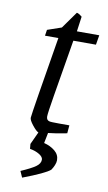

<svg xmlns="http://www.w3.org/2000/svg" viewBox="-85 -566 460 820"><g transform="rotate(10 145.5 -156.0)"><path d="M186 -403Q158 -236 145 -157.5Q132 -79 132 -65Q132 -49 145 -46Q151 -44 187 -44H232L229 -9Q179 1 148 4L139 49Q167 56 186.5 72Q206 88 206 112Q206 122 201 134Q196 146 189 156Q167 175 72 211L60 184Q104 165 123 151.5Q142 138 142 121Q142 109 125 98.5Q108 88 84 84L82 63L107 9Q97 5 80 -16.5Q63 -38 64 -48Q66 -73 121 -403H63L67 -429L128 -450L180 -523Q187 -523 203 -510L194 -445H291L284 -403Z"/></g></svg>

Font: Grenze Light
Style: Italic
Weight: 300
Italic angle: -10°
Designer: Renata Polastri
Foundry: Omnibus-Type
Version: Version 1.002; ttfautohint (v1.8)